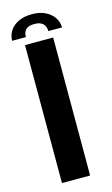

<svg xmlns="http://www.w3.org/2000/svg" viewBox="-112 -754 466 797"><g transform="rotate(-15 120.5 -355.0)"><path d="M51 0H172V-593H51ZM111.5 -709.5Q77 -709.5 53 -697.8Q29 -686 16.5 -666.5Q4 -647 4 -624H63Q63 -637 67.5 -646.8Q72 -656.5 82.8 -662Q93.5 -667.5 111.5 -667.5Q128 -667.5 138.8 -662Q149.5 -656.5 154.5 -646.8Q159.5 -637 159.5 -624H218.5Q218.5 -647 205.5 -666.5Q192.5 -686 168.5 -697.8Q144.5 -709.5 111.5 -709.5Z"/></g></svg>

Font: Anybody UltraCondensed Thin Medium
Style: Regular
Weight: 500
Version: Version 1.111